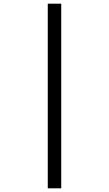

<svg xmlns="http://www.w3.org/2000/svg" viewBox="-20 -780 591 1041"><path d="M239 -760H312V241H239Z"/></svg>

Font: lguzrati85
Style: Book
Weight: 400
Designer: Jelle Bosma - Monotype Design Team, Universal Thirst
Foundry: Monotype Imaging Inc.
Version: Version 2.106